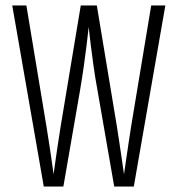

<svg xmlns="http://www.w3.org/2000/svg" viewBox="-20 -686 653 706"><path d="M536 -666H588L472 0H400L339 -351Q330 -400 324 -443Q318 -486 314 -518.5Q310 -551 308 -569Q306 -587 306 -587Q306 -587 304 -568Q302 -549 298 -516.5Q294 -484 288 -441.5Q282 -399 274 -352L213 0H141L25 -666H77L151 -220Q158 -177 164 -137Q170 -97 173.5 -71Q177 -45 177 -45Q177 -45 180.5 -70.5Q184 -96 190 -136.5Q196 -177 203 -221L277 -666H336L410 -220Q414 -195 418.5 -164.5Q423 -134 427 -107Q431 -80 433.5 -62.5Q436 -45 436 -45Q436 -45 438.5 -62.5Q441 -80 445 -107Q449 -134 453.5 -164.5Q458 -195 462 -220Z"/></svg>

Font: Khand Variable Light
Style: Regular
Weight: 300
Designer: Satya Rajpurohit
Foundry: Indian Type Foundry
Version: Version 3.000